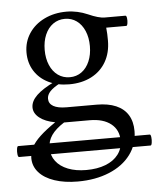

<svg xmlns="http://www.w3.org/2000/svg" viewBox="-78 -469 656 787"><g transform="rotate(-5 250.0 -76.0)"><path d="M28.8 160.6Q28.8 138.2 39.8 116.9Q50.8 95.7 75 73Q99.1 50.3 139.2 22.9Q98.6 15.6 75.2 -2.9Q51.8 -21.5 51.8 -45.9Q51.8 -71.3 76.4 -95.2Q101.1 -119.1 152.3 -143.6L173.8 -135.3Q144 -119.6 131.1 -105.5Q118.2 -91.3 118.2 -75.7Q118.2 -55.7 136.7 -44.9Q155.3 -34.2 190.9 -34.2H314.9Q361.8 -34.2 394.3 -20.3Q426.8 -6.3 443.4 20.8Q460 47.9 460 86.9Q460 141.6 428.5 183.8Q397 226.1 340.3 249.5Q283.7 272.9 210.9 272.9Q156.2 272.9 115 259Q73.7 245.1 51.3 219.7Q28.8 194.3 28.8 160.6ZM399.9 121.6Q399.9 77.1 368.2 52Q336.4 26.9 280.8 26.9H175.3Q139.6 49.8 123.3 73.5Q106.9 97.2 106.9 126.5Q106.9 157.2 124.5 180.4Q142.1 203.6 174.3 216.3Q206.5 229 249.5 229Q294.9 229 328.9 215.8Q362.8 202.6 381.3 178.2Q399.9 153.8 399.9 121.6ZM46.9 -272Q46.9 -315.4 69.8 -350.3Q92.8 -385.3 133.3 -405Q173.8 -424.8 224.6 -424.8Q247.1 -424.8 269.3 -419.9Q291.5 -415 311.5 -406.2Q354 -387.2 378.9 -387.2H463.9Q468.3 -387.2 469.7 -376.7Q471.2 -366.2 469.5 -355.7Q467.8 -345.2 463.9 -345.2H381.3Q382.8 -332.5 383.3 -319.3Q383.8 -306.2 383.8 -292Q383.8 -242.2 362.3 -204.8Q340.8 -167.5 301.5 -147.2Q262.2 -127 210 -127Q162.1 -127 125 -145.3Q87.9 -163.6 67.4 -196.5Q46.9 -229.5 46.9 -272ZM308.1 -275.9Q308.1 -311 296.4 -338.4Q284.7 -365.7 263.7 -380.9Q242.7 -396 215.3 -396Q188 -396 166.7 -380.9Q145.5 -365.7 133.8 -338.4Q122.1 -311 122.1 -275.9Q122.1 -240.7 133.8 -213.4Q145.5 -186 166.7 -170.9Q188 -155.8 215.3 -155.8Q242.7 -155.8 263.7 -170.9Q284.7 -186 296.4 -213.4Q308.1 -240.7 308.1 -275.9ZM-20.5 106.9H521Q524.9 106.9 526.4 118.2Q527.8 129.4 526.1 140.6Q524.4 151.9 520.5 151.9H-20.5Q-24.9 151.9 -26.4 140.6Q-27.8 129.4 -26.1 118.2Q-24.4 106.9 -20.5 106.9Z"/></g></svg>

Font: Junicode Two Beta VF
Style: Regular
Weight: 400
Designer: Peter S. Baker
Foundry: Briery Creek Software
Version: Version 1.031 beta; ttfautohint (v1.8.1.43-b0c9)